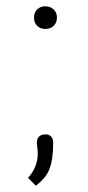

<svg xmlns="http://www.w3.org/2000/svg" viewBox="-20 -485 281 610"><path d="M88 -429Q88 -445 98 -455Q108 -465 124 -465Q140 -465 150.5 -455Q161 -445 161 -429Q161 -413 150.5 -403Q140 -393 124 -393Q108 -393 98 -403Q88 -413 88 -429ZM100 4Q100 -6 98.5 -16.5Q97 -27 97 -31Q97 -44 104 -51Q111 -58 124 -58Q137 -58 143 -50.5Q149 -43 149 -31Q149 22 137 52Q127 80 94 105L69 80Q84 64 92 44Q100 24 100 4Z"/></svg>

Font: Bellota Light
Style: Regular
Weight: 300
Designer: Kemie Guaida
Foundry: Kemie Guaida
Version: Version 4.001